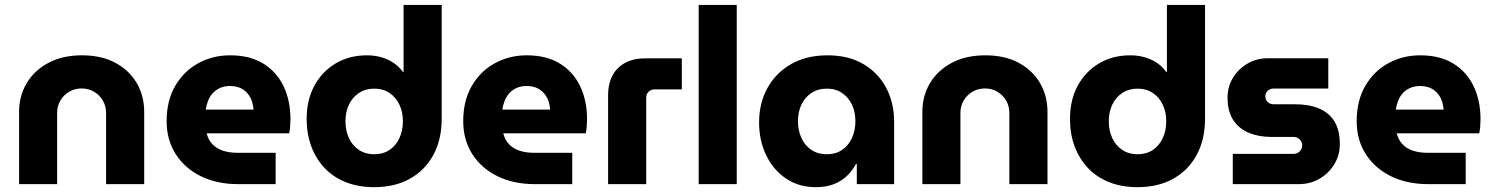

<svg xmlns="http://www.w3.org/2000/svg" viewBox="-20 -750 6082 782"><path d="M57.7 0V-294.7Q57.7 -359 88.7 -411.2Q119.7 -463.3 177.3 -494Q235 -524.7 314 -524.7Q393.7 -524.7 450.3 -494Q507 -463.3 537.2 -411.2Q567.3 -359 567.3 -294.7V0H412V-290.7Q412 -317.7 399 -340.2Q386 -362.7 363.5 -376.2Q341 -389.7 312.7 -389.7Q284.3 -389.7 261.5 -376.2Q238.7 -362.7 225.7 -340.2Q212.7 -317.7 212.7 -290.7V0Z M950.7 0Q863.7 0 798 -32.3Q732.3 -64.7 695.5 -122.5Q658.7 -180.3 658.7 -256Q658.7 -340.3 693.7 -400.3Q728.7 -460.3 787.5 -492.5Q846.3 -524.7 917.3 -524.7Q998.3 -524.7 1052.8 -490.8Q1107.3 -457 1135.2 -398.3Q1163 -339.7 1163 -264.7Q1163 -251.7 1161.7 -234.5Q1160.3 -217.3 1157.7 -207H821.7Q828.3 -180.7 845 -162.8Q861.7 -145 887.7 -136.3Q913.7 -127.7 946.3 -127.7H1102.7V0ZM818 -303.7H1012.7Q1011.3 -320.3 1007 -335Q1002.7 -349.7 994.5 -361.5Q986.3 -373.3 975.3 -381.8Q964.3 -390.3 949.5 -395Q934.7 -399.7 917 -399.7Q894 -399.7 876.2 -391.7Q858.3 -383.7 846.3 -370.3Q834.3 -357 827.5 -339.7Q820.7 -322.3 818 -303.7Z M1504 12.3Q1439.7 12.3 1388.5 -8Q1337.3 -28.3 1302 -65.8Q1266.7 -103.3 1247.8 -154Q1229 -204.7 1229 -265.3Q1229 -342.7 1260.3 -400.7Q1291.7 -458.7 1347.2 -491.7Q1402.7 -524.7 1475 -524.7Q1505.7 -524.7 1533.2 -516.8Q1560.7 -509 1583.3 -493.7Q1606 -478.3 1621 -457H1623.7V-730H1779V-266Q1779 -181.7 1745 -119Q1711 -56.3 1649.5 -22Q1588 12.3 1504 12.3ZM1504 -121.7Q1540.3 -121.7 1566.5 -139.3Q1592.7 -157 1606.8 -187.5Q1621 -218 1621 -256Q1621 -293.7 1606.8 -323.7Q1592.7 -353.7 1566.5 -371.3Q1540.3 -389 1504 -389Q1468.7 -389 1442 -371.3Q1415.3 -353.7 1401.2 -323.7Q1387 -293.7 1387 -256Q1387 -218 1401.2 -187.5Q1415.3 -157 1442 -139.3Q1468.7 -121.7 1504 -121.7Z M2158.7 0Q2071.7 0 2006 -32.3Q1940.3 -64.7 1903.5 -122.5Q1866.7 -180.3 1866.7 -256Q1866.7 -340.3 1901.7 -400.3Q1936.7 -460.3 1995.5 -492.5Q2054.3 -524.7 2125.3 -524.7Q2206.3 -524.7 2260.8 -490.8Q2315.3 -457 2343.2 -398.3Q2371 -339.7 2371 -264.7Q2371 -251.7 2369.7 -234.5Q2368.3 -217.3 2365.7 -207H2029.7Q2036.3 -180.7 2053 -162.8Q2069.7 -145 2095.7 -136.3Q2121.7 -127.7 2154.3 -127.7H2310.7V0ZM2026 -303.7H2220.7Q2219.3 -320.3 2215 -335Q2210.7 -349.7 2202.5 -361.5Q2194.3 -373.3 2183.3 -381.8Q2172.3 -390.3 2157.5 -395Q2142.7 -399.7 2125 -399.7Q2102 -399.7 2084.2 -391.7Q2066.3 -383.7 2054.3 -370.3Q2042.3 -357 2035.5 -339.7Q2028.7 -322.3 2026 -303.7Z M2456.7 0V-362.3Q2456.7 -432.3 2496.7 -472.3Q2536.7 -512.3 2607.7 -512.3H2757V-386H2646Q2631.7 -386 2621.8 -376.5Q2612 -367 2612 -352V0Z M2825.7 0V-730H2980.7V0Z M3302 12.3Q3233.7 12.3 3181.7 -22.7Q3129.7 -57.7 3100.7 -117.5Q3071.7 -177.3 3071.7 -252Q3071.7 -329.7 3105.7 -391.5Q3139.7 -453.3 3202.2 -489Q3264.7 -524.7 3350.3 -524.7Q3436 -524.7 3496.3 -489.2Q3556.7 -453.7 3589.2 -392.5Q3621.7 -331.3 3621.7 -255V0H3469.7V-82.3H3466.3Q3452 -55.3 3429.8 -33.8Q3407.7 -12.3 3376.3 0Q3345 12.3 3302 12.3ZM3347.7 -121.7Q3383.3 -121.7 3409.5 -139.3Q3435.7 -157 3449.8 -187.8Q3464 -218.7 3464 -256.7Q3464 -294.3 3449.8 -324Q3435.7 -353.7 3409.5 -371.3Q3383.3 -389 3347.7 -389Q3311.7 -389 3285 -371.3Q3258.3 -353.7 3244.2 -324Q3230 -294.3 3230 -256.7Q3230 -218.7 3244.2 -187.8Q3258.3 -157 3285 -139.3Q3311.7 -121.7 3347.7 -121.7Z M3736.7 0V-294.7Q3736.7 -359 3767.7 -411.2Q3798.7 -463.3 3856.3 -494Q3914 -524.7 3993 -524.7Q4072.7 -524.7 4129.3 -494Q4186 -463.3 4216.2 -411.2Q4246.3 -359 4246.3 -294.7V0H4091V-290.7Q4091 -317.7 4078 -340.2Q4065 -362.7 4042.5 -376.2Q4020 -389.7 3991.7 -389.7Q3963.3 -389.7 3940.5 -376.2Q3917.7 -362.7 3904.7 -340.2Q3891.7 -317.7 3891.7 -290.7V0Z M4613 12.3Q4548.7 12.3 4497.5 -8Q4446.3 -28.3 4411 -65.8Q4375.7 -103.3 4356.8 -154Q4338 -204.7 4338 -265.3Q4338 -342.7 4369.3 -400.7Q4400.7 -458.7 4456.2 -491.7Q4511.7 -524.7 4584 -524.7Q4614.7 -524.7 4642.2 -516.8Q4669.7 -509 4692.3 -493.7Q4715 -478.3 4730 -457H4732.7V-730H4888V-266Q4888 -181.7 4854 -119Q4820 -56.3 4758.5 -22Q4697 12.3 4613 12.3ZM4613 -121.7Q4649.3 -121.7 4675.5 -139.3Q4701.7 -157 4715.8 -187.5Q4730 -218 4730 -256Q4730 -293.7 4715.8 -323.7Q4701.7 -353.7 4675.5 -371.3Q4649.3 -389 4613 -389Q4577.7 -389 4551 -371.3Q4524.3 -353.7 4510.2 -323.7Q4496 -293.7 4496 -256Q4496 -218 4510.2 -187.5Q4524.3 -157 4551 -139.3Q4577.7 -121.7 4613 -121.7Z M5001 0V-123.3H5247.7Q5258.3 -123.3 5266.3 -127.8Q5274.3 -132.3 5279 -140.2Q5283.7 -148 5283.7 -157.3Q5283.7 -167.3 5279 -175.2Q5274.3 -183 5266.3 -187.7Q5258.3 -192.3 5247.7 -192.3H5157.7Q5108 -192.3 5067.7 -208.5Q5027.3 -224.7 5003.5 -260.2Q4979.7 -295.7 4979.7 -352.7Q4979.7 -396.7 5001.5 -432.8Q5023.3 -469 5060.7 -490.8Q5098 -512.7 5143 -512.7H5390V-389.3H5166.7Q5153.3 -389.3 5143.5 -380.3Q5133.7 -371.3 5133.7 -357.7Q5133.7 -344 5143.2 -334.7Q5152.7 -325.3 5166.7 -325.3H5254.7Q5310.7 -325.3 5351.5 -308.5Q5392.3 -291.7 5414.7 -256Q5437 -220.3 5437 -162.7Q5437 -118 5414.5 -81Q5392 -44 5354.3 -22Q5316.7 0 5269.7 0Z M5797.7 0Q5710.7 0 5645 -32.3Q5579.3 -64.7 5542.5 -122.5Q5505.7 -180.3 5505.7 -256Q5505.7 -340.3 5540.7 -400.3Q5575.7 -460.3 5634.5 -492.5Q5693.3 -524.7 5764.3 -524.7Q5845.3 -524.7 5899.8 -490.8Q5954.3 -457 5982.2 -398.3Q6010 -339.7 6010 -264.7Q6010 -251.7 6008.7 -234.5Q6007.3 -217.3 6004.7 -207H5668.7Q5675.3 -180.7 5692 -162.8Q5708.7 -145 5734.7 -136.3Q5760.7 -127.7 5793.3 -127.7H5949.7V0ZM5665 -303.7H5859.7Q5858.3 -320.3 5854 -335Q5849.7 -349.7 5841.5 -361.5Q5833.3 -373.3 5822.3 -381.8Q5811.3 -390.3 5796.5 -395Q5781.7 -399.7 5764 -399.7Q5741 -399.7 5723.2 -391.7Q5705.3 -383.7 5693.3 -370.3Q5681.3 -357 5674.5 -339.7Q5667.7 -322.3 5665 -303.7Z"/></svg>

Font: MuseoModerno Thin
Style: Regular
Weight: 100
Designer: Pablo Cosgaya, Héctor Gatti, Marcela Romero, and the Authors of The MuseoModerno Project.
Foundry: Omnibus-Type Team
Version: Version 1.003